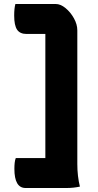

<svg xmlns="http://www.w3.org/2000/svg" viewBox="-20 -780 490 961"><path d="M57 -760H259Q283 -760 308 -739.5Q333 -719 350 -688.5Q367 -658 367 -628V41Q367 102 380 154Q348 161 313 161H108Q52 161 52 65Q52 49 53.5 35Q55 21 59 11H207V-610H113Q80 -610 65.5 -631.5Q51 -653 51 -702Q51 -738 57 -760Z"/></svg>

Font: Recursive Sn Csl St XBd
Style: Regular
Weight: 800
Version: Version 1.085;hotconv 1.1.0;makeotfexe 2.6.0; ttfautohint (v